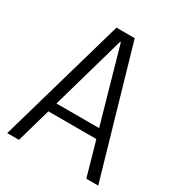

<svg xmlns="http://www.w3.org/2000/svg" viewBox="-167 -811 856 921"><g transform="rotate(30 260.5 -350.0)"><path d="M210 -700H311L513 0H447L263 -650H259L74 0H9ZM115 -241H407V-189H115Z"/></g></svg>

Font: Pathway Extreme SemiCondensed ExtraLight
Style: Regular
Weight: 250
Width: 4
Version: Version 1.001;gftools[0.9.26]